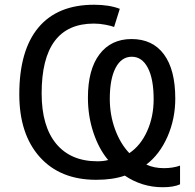

<svg xmlns="http://www.w3.org/2000/svg" viewBox="-20 -745 819 806"><path d="M715.8 -331.1Q715.8 -245.6 682.9 -170.9Q649.9 -96.2 594.2 -54.2Q626.5 -39.1 668 -39.1Q706.1 -39.1 735.8 -49.8V28.8Q708.5 41 663.1 41Q576.2 41 503.9 -7.8Q454.1 9.8 383.8 9.8Q232.4 9.8 146.7 -86.2Q61 -182.1 61 -349.1Q61 -533.2 141.1 -629.2Q221.2 -725.1 375 -725.1Q438 -725.1 482.9 -708L459 -631.8Q448.2 -636.2 423.3 -641.1Q398.4 -646 374 -646Q154.8 -646 154.8 -353Q154.8 -215.3 215.8 -141.6Q276.9 -67.9 389.2 -67.9Q413.6 -67.9 434.1 -73.2Q395 -119.6 372.1 -188.5Q349.1 -257.3 349.1 -335Q349.1 -453.1 397.7 -517.1Q446.3 -581.1 532.2 -581.1Q620.6 -581.1 668.2 -516.8Q715.8 -452.6 715.8 -331.1ZM625 -328.1Q625 -413.6 600.6 -460.2Q576.2 -506.8 533.2 -506.8Q489.7 -506.8 465.3 -460.2Q440.9 -413.6 440.9 -330.1Q440.9 -262.7 462.9 -202.4Q484.9 -142.1 522.9 -102.1Q570.3 -133.8 597.7 -194.6Q625 -255.4 625 -328.1Z"/></svg>

Font: NotoPenekeko
Style: Regular
Weight: 400
Designer: Monotype Design team
Foundry: Monotype Imaging Inc.
Version: Version 1.04